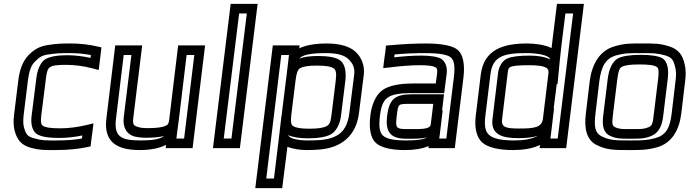

<svg xmlns="http://www.w3.org/2000/svg" viewBox="-20 -745 3584 998"><path d="M453 -4 462 -72 466 -104 434 -96C384 -84 337 -78 292 -78C241 -78 214 -83 203 -91C193 -98 191 -110 194 -141L219 -339C223 -374 229 -388 239 -395C250 -404 274 -408 322 -408C368 -408 414 -402 463 -389L493 -381L497 -413L505 -479L507 -499L488 -503C442 -514 394 -519 347 -519C295 -519 275 -518 229 -511C182 -504 155 -485 129 -459C98 -428 81 -379 75 -326L53 -148C49 -116 50 -86 57 -63C69 -19 90 9 139 23C187 36 210 35 269 35C329 35 384 30 431 20L451 16L453 -4ZM406 -25C367 -18 324 -15 275 -15C215 -15 199 -14 158 -26C123 -35 115 -46 105 -82C100 -99 100 -120 103 -148L125 -326C131 -374 141 -405 162 -425C185 -448 197 -457 231 -462C274 -468 290 -469 341 -469C379 -469 415 -466 452 -459L451 -444C409 -453 368 -458 328 -458C276 -458 234 -450 212 -435C189 -418 174 -381 169 -339L144 -141C139 -101 148 -66 169 -50C189 -35 231 -28 285 -28C325 -28 366 -32 408 -41L406 -25Z M706 35C761 35 809 26 843 8L841 25H866H956H981L984 0L1043 -484L1046 -509H1021H931H906L903 -484L859 -119C856 -101 853 -96 840 -91C824 -83 794 -79 746 -79C724 -79 709 -81 697 -85C673 -92 669 -99 673 -134L716 -484L719 -509H694H604H579L576 -484L533 -129C518 -10 584 35 706 35ZM909 -119 917 -184 950 -459H990L937 -25H897L901 -59L909 -119ZM712 -15C604 -15 572 -37 583 -129L623 -459H663L623 -134C618 -86 635 -49 677 -36C693 -32 715 -29 740 -29C777 -29 809 -32 833 -38C812 -22 775 -15 712 -15Z M1230 0 1316 -700 1319 -725H1294H1204H1179L1176 -700L1090 0L1087 25H1112H1202H1227L1230 0ZM1183 -25H1143L1223 -675H1263L1183 -25Z M1573 35C1600 35 1624 34 1643 32C1751 23 1832 -37 1846 -158L1871 -357C1876 -400 1862 -442 1832 -472C1802 -503 1748 -519 1680 -519C1621 -519 1571 -511 1536 -494L1537 -509H1512H1423H1398L1395 -484L1310 208L1307 233H1332H1422H1447L1450 208L1474 18C1504 30 1544 35 1573 35ZM1703 -147C1699 -111 1692 -97 1679 -90C1663 -81 1636 -76 1588 -76C1542 -76 1516 -81 1503 -90C1493 -97 1490 -111 1494 -147L1516 -325C1521 -367 1528 -383 1539 -390C1554 -399 1580 -404 1628 -404C1675 -404 1701 -399 1715 -389C1726 -382 1730 -366 1725 -325L1703 -147ZM1468 -340C1467 -335 1467 -330 1466 -325L1444 -147C1444 -145 1444 -143 1443 -142L1430 -31L1404 183H1364L1442 -459H1482L1479 -432L1468 -340ZM1753 -147 1775 -325C1781 -374 1772 -415 1747 -432C1726 -447 1685 -454 1634 -454C1594 -454 1559 -450 1535 -440C1551 -459 1592 -469 1674 -469C1735 -469 1772 -458 1794 -435C1817 -411 1825 -389 1821 -357L1796 -158C1784 -61 1737 -26 1645 -17C1627 -16 1605 -15 1579 -15C1535 -15 1485 -23 1479 -42L1478 -43C1500 -32 1537 -26 1582 -26C1634 -26 1676 -33 1700 -47C1729 -63 1748 -102 1753 -147Z M2347 0 2389 -342C2397 -408 2388 -459 2361 -484C2335 -508 2275 -519 2192 -519C2138 -519 2077 -516 2009 -510L1986 -508L1984 -485L1975 -419L1972 -391L2001 -394C2062 -402 2116 -406 2165 -406C2208 -406 2232 -402 2244 -395C2252 -390 2254 -384 2252 -363L2245 -311H2125C2054 -311 1997 -299 1966 -275C1933 -250 1912 -202 1905 -144C1897 -78 1906 -26 1935 -1C1962 23 2015 35 2085 35C2134 35 2177 28 2208 14L2207 25H2232H2319H2344L2347 0ZM2042 -141C2051 -208 2046 -205 2118 -205H2232L2219 -98C2216 -72 2165 -74 2113 -74H2095C2038 -74 2035 -80 2042 -141ZM1992 -141C1983 -64 2006 -24 2089 -24H2107C2132 -24 2168 -23 2200 -31C2182 -20 2148 -15 2091 -15C2027 -15 1990 -23 1971 -40C1953 -56 1948 -86 1955 -144C1961 -194 1973 -221 1993 -236C2014 -253 2053 -261 2119 -261H2264H2289L2292 -286L2302 -363C2306 -395 2295 -425 2274 -439C2255 -450 2218 -456 2171 -456C2128 -456 2081 -453 2029 -447L2031 -462C2088 -467 2139 -469 2186 -469C2265 -469 2308 -461 2325 -445C2341 -430 2346 -400 2339 -342L2300 -25H2263L2266 -46L2281 -171H2278L2285 -230L2288 -255H2263H2124C2034 -255 2003 -232 1992 -141Z M2720 -519C2593 -519 2495 -486 2479 -357L2453 -144C2445 -81 2457 -30 2488 -3C2518 22 2574 35 2647 35C2699 35 2745 27 2779 12C2781 11 2784 10 2787 8L2785 25H2810H2898H2923L2926 0L3012 -700L3015 -725H2990H2900H2875L2872 -700L2854 -555C2852 -540 2850 -520 2847 -495C2809 -514 2754 -519 2720 -519ZM2679 -77C2609 -77 2584 -83 2590 -127L2619 -366C2622 -388 2624 -392 2633 -397C2646 -403 2676 -406 2728 -406C2811 -406 2834 -394 2831 -366L2802 -127C2796 -82 2756 -77 2679 -77ZM2858 -182 2874 -308H2878L2890 -433C2895 -487 2901 -528 2904 -555L2919 -675H2959L2879 -25H2841L2845 -57L2860 -182H2858ZM2673 -27C2709 -27 2746 -29 2777 -40C2773 -38 2768 -36 2763 -33C2735 -21 2701 -15 2653 -15C2586 -15 2545 -24 2523 -43C2503 -60 2496 -90 2503 -144L2529 -357C2540 -451 2595 -469 2714 -469C2765 -469 2833 -461 2840 -436C2814 -449 2778 -456 2734 -456C2679 -456 2638 -451 2617 -441C2591 -430 2573 -399 2569 -366L2540 -127C2529 -42 2597 -27 2673 -27Z M3541 -321C3546 -355 3545 -386 3539 -410C3529 -457 3508 -489 3458 -504C3409 -520 3380 -519 3318 -519C3255 -519 3227 -520 3174 -504C3096 -482 3056 -410 3045 -321L3025 -153C3016 -78 3028 -17 3082 9C3134 35 3173 35 3250 35C3311 35 3342 35 3394 21C3470 0 3510 -66 3521 -153L3541 -321ZM3491 -321 3471 -153C3462 -77 3440 -42 3386 -27C3342 -15 3317 -15 3256 -15C3179 -15 3151 -15 3108 -36C3073 -53 3067 -86 3075 -153L3095 -321C3105 -400 3128 -441 3182 -457C3227 -469 3248 -469 3312 -469C3375 -469 3396 -469 3438 -457C3473 -446 3481 -433 3490 -394C3495 -374 3495 -351 3491 -321ZM3377 -140C3373 -103 3369 -91 3352 -84C3326 -73 3311 -74 3263 -74C3215 -74 3200 -73 3177 -84C3162 -91 3161 -103 3165 -140L3189 -336C3194 -377 3201 -392 3212 -397C3226 -406 3255 -410 3304 -410C3354 -410 3381 -406 3394 -397C3403 -392 3406 -377 3401 -336L3377 -140ZM3427 -140 3451 -336C3457 -385 3449 -425 3425 -441C3404 -454 3364 -460 3310 -460C3257 -460 3215 -454 3191 -441C3163 -425 3145 -385 3139 -336L3115 -140C3110 -97 3114 -56 3151 -39C3184 -23 3210 -24 3257 -24C3304 -24 3329 -23 3367 -39C3407 -56 3422 -97 3427 -140Z"/></svg>

Font: Gamestation Text Outline
Style: Italic
Weight: 400
Designer: Jonas Hecksher
Foundry: Jonas Hecksher, Playtypeª, e-types AS
Version: Version 1.003